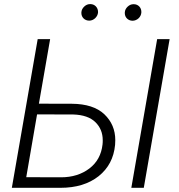

<svg xmlns="http://www.w3.org/2000/svg" viewBox="-20 -898 855 918"><path d="M369.1 -838.4C369.1 -837.4 369.1 -836.4 369.1 -835.4C369.1 -815.4 384.8 -799.3 406.7 -799.3C428.7 -799.3 447.3 -818.4 448.7 -838.4C448.7 -839.4 448.7 -840.3 448.7 -841.3C448.7 -861.3 433.6 -878.4 412.1 -878.4C411.6 -878.4 411.1 -878.4 410.6 -878.4C400.4 -878.4 391.1 -874.5 382.8 -866.7C374.5 -858.9 369.6 -849.6 369.1 -838.4ZM576.7 -837.9C576.7 -836.9 576.7 -835.9 576.7 -835C576.7 -814.9 592.3 -798.8 614.3 -798.8C635.7 -799.3 654.3 -816.4 655.8 -837.9C655.8 -839.4 655.8 -840.3 655.8 -841.8C655.8 -861.3 641.1 -877.9 619.6 -877.9C619.1 -877.9 618.7 -877.9 618.2 -877.9C607.9 -877.9 598.6 -874 590.3 -866.2C582 -858.4 577.1 -849.1 576.7 -837.9ZM219.7 -710.9H160.2L36.6 0H269C343.8 0 404.8 -18.6 451.7 -55.7C498 -92.8 524.4 -142.6 530.3 -205.6C530.8 -213.4 531.2 -220.7 531.2 -228C531.2 -277.3 513.7 -318.4 479 -351.6C443.8 -384.8 392.1 -401.4 323.2 -401.9L166 -402.3ZM791 -710.9H731.4L607.9 0H667.5ZM330.6 -350.6C377.4 -349.1 412.6 -336.9 436 -314C459.5 -291 471.2 -262.2 471.2 -227.5C471.2 -221.2 471.2 -214.4 470.2 -207C464.8 -158.7 443.8 -120.1 407.2 -92.3C370.6 -64.5 325.2 -50.3 272 -50.3L105.5 -50.8L157.2 -351.1Z"/></svg>

Font: Roboto Light
Style: Italic
Weight: 300
Italic angle: -12°
Designer: Google
Version: Version 2.137; 2017